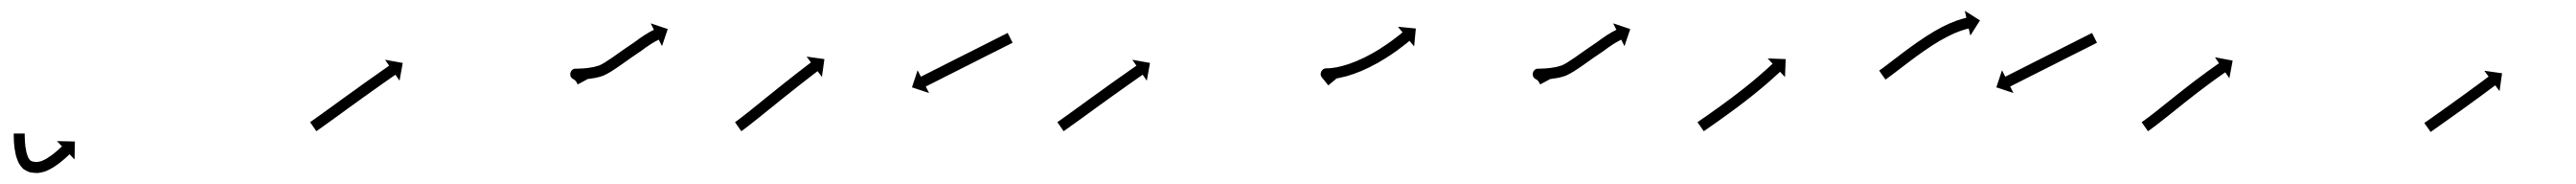

<svg xmlns="http://www.w3.org/2000/svg" viewBox="-20 -320 4691 335"><path d="M25 -75C25 -75.6 25 -76.2 25 -76.9L5 -76.9C5 -76.3 5 -75.7 5 -75C5 -75 5 -75 5 -75C5 -75 5 -75 5 -75C5 -73.2 5 -71.4 5.1 -69.6C5.1 -69.6 5.1 -69.5 5.1 -69.5C5.1 -69.5 5.1 -69.5 5.1 -69.5C5.1 -66.7 5.3 -63.9 5.4 -61.1C5.4 -61.1 5.4 -61 5.4 -61C5.4 -60.9 5.4 -60.9 5.4 -60.9C5.7 -57.3 6 -53.8 6.5 -50.2C6.5 -50.2 6.5 -50.1 6.5 -50.1C6.5 -50 6.5 -49.9 6.5 -49.9C7.1 -45.8 7.9 -41.7 8.8 -37.7C8.8 -37.7 8.8 -37.6 8.9 -37.5C8.9 -37.3 8.9 -37.2 8.9 -37.2C10.1 -33 11.6 -28.8 13.3 -24.8C13.3 -24.8 13.4 -24.6 13.5 -24.4C13.6 -24.2 13.7 -24 13.7 -24C15.8 -20.2 18.2 -16.7 21.2 -13.6C21.2 -13.6 21.5 -13.3 21.8 -13.1C22 -12.8 22.3 -12.6 22.3 -12.5C25.7 -10 29.4 -8.1 33.4 -6.7C33.4 -6.7 33.7 -6.6 34.1 -6.5C34.4 -6.4 34.7 -6.3 34.7 -6.3C39.2 -5.4 43.8 -5.1 48.4 -5C48.4 -5 48.7 -5 49 -5.1C49.3 -5.1 49.6 -5.1 49.6 -5.1C54 -5.6 58.4 -6.6 62.6 -8C62.6 -8 62.7 -8.1 62.9 -8.1C63.1 -8.2 63.3 -8.3 63.3 -8.3C67.4 -10 71.4 -12 75.3 -14.3C75.3 -14.3 75.4 -14.3 75.5 -14.4C75.6 -14.4 75.7 -14.5 75.7 -14.5C79.3 -16.7 82.7 -19 86.1 -21.5C86.1 -21.5 86.2 -21.5 86.2 -21.6C86.3 -21.6 86.3 -21.6 86.3 -21.6C89.2 -23.8 92 -26.1 94.8 -28.4C94.8 -28.4 94.8 -28.4 94.8 -28.4C94.9 -28.5 94.9 -28.5 94.9 -28.5C97 -30.3 99.1 -32.2 101.2 -34C101.2 -34 101.2 -34.1 101.2 -34.1C101.3 -34.1 101.3 -34.1 101.3 -34.1C102.6 -35.3 103.9 -36.6 105.3 -37.8L105.3 -37.8L105.3 -37.9C105.8 -38.3 106.2 -38.7 106.7 -39.2L115.8 -29.7L116.4 -62.4L83.7 -63.1L92.8 -53.6C92.4 -53.2 91.9 -52.7 91.5 -52.3L91.5 -52.3L91.5 -52.3C90.2 -51.1 89 -50 87.7 -48.8C87.7 -48.8 87.7 -48.8 87.8 -48.8C87.8 -48.9 87.8 -48.9 87.8 -48.9C85.8 -47.1 83.9 -45.4 81.9 -43.6C81.9 -43.6 81.9 -43.7 81.9 -43.7C81.9 -43.7 82 -43.7 82 -43.7C79.4 -41.6 76.8 -39.5 74.2 -37.5C74.2 -37.5 74.2 -37.6 74.3 -37.6C74.3 -37.6 74.4 -37.7 74.4 -37.7C71.4 -35.5 68.3 -33.4 65.1 -31.4C65.1 -31.4 65.2 -31.5 65.3 -31.5C65.4 -31.6 65.5 -31.6 65.5 -31.6C62.2 -29.8 58.9 -28.1 55.5 -26.7C55.5 -26.7 55.7 -26.8 55.9 -26.8C56 -26.9 56.2 -27 56.2 -27C53.4 -26 50.4 -25.3 47.4 -25C47.4 -25 47.7 -25 48 -25C48.3 -25 48.6 -25 48.6 -25C45.3 -25.1 41.9 -25.3 38.6 -26C38.6 -26 38.9 -25.9 39.2 -25.8C39.6 -25.7 39.9 -25.6 39.9 -25.6C38 -26.3 36.1 -27.2 34.5 -28.4C34.5 -28.4 34.8 -28.2 35.1 -27.9C35.4 -27.6 35.7 -27.3 35.7 -27.4C33.9 -29.2 32.5 -31.4 31.2 -33.6C31.2 -33.6 31.3 -33.4 31.4 -33.2C31.5 -33 31.6 -32.8 31.6 -32.8C30.3 -36 29.1 -39.3 28.2 -42.6C28.2 -42.6 28.2 -42.5 28.2 -42.4C28.3 -42.3 28.3 -42.1 28.3 -42.1C27.5 -45.7 26.8 -49.3 26.3 -52.9C26.3 -52.9 26.3 -52.8 26.3 -52.7C26.3 -52.6 26.3 -52.6 26.3 -52.6C25.9 -55.8 25.6 -59.1 25.4 -62.4C25.4 -62.4 25.4 -62.3 25.4 -62.3C25.4 -62.2 25.4 -62.2 25.4 -62.2C25.2 -64.8 25.1 -67.4 25.1 -70C25.1 -70 25.1 -70 25.1 -70C25.1 -70 25.1 -69.9 25.1 -69.9C25 -71.6 25 -73.3 25 -75.1C25 -75.1 25 -75 25 -75C25 -75 25 -75 25 -75Z M546.3 -98.6C545.8 -98.3 545.3 -97.9 544.8 -97.6L556.2 -81.1C556.7 -81.5 557.2 -81.9 557.8 -82.2L557.8 -82.2L557.8 -82.2C559.3 -83.3 560.8 -84.4 562.3 -85.4L562.3 -85.4L562.3 -85.4C564.7 -87.1 567.1 -88.8 569.4 -90.5L569.4 -90.5L569.4 -90.5C572.5 -92.7 575.6 -94.9 578.6 -97.1C582.2 -99.7 585.8 -102.3 589.5 -104.9C593.5 -107.8 597.5 -110.8 601.6 -113.7C605.9 -116.8 610.2 -119.9 614.5 -123.1C619 -126.3 623.5 -129.5 627.9 -132.7C632.4 -135.9 636.9 -139.2 641.3 -142.4C645.7 -145.5 650 -148.6 654.4 -151.7C658.4 -154.6 662.5 -157.5 666.5 -160.3C670.2 -162.9 673.8 -165.5 677.5 -168.1C680.6 -170.3 683.7 -172.4 686.8 -174.6C689.2 -176.3 691.6 -178 693.9 -179.6C695.5 -180.7 697 -181.8 698.6 -182.8C699.1 -183.2 699.6 -183.6 700.2 -184L707.7 -173.1L713.5 -205.4L681.3 -211.2L688.8 -200.4C688.2 -200 687.7 -199.6 687.1 -199.3C685.6 -198.2 684.1 -197.1 682.5 -196C680.1 -194.3 677.7 -192.7 675.3 -191C672.2 -188.8 669.1 -186.6 666 -184.4C662.3 -181.9 658.6 -179.3 655 -176.7C650.9 -173.8 646.8 -170.9 642.7 -168C638.4 -164.8 634 -161.7 629.7 -158.6C625.2 -155.4 620.7 -152.2 616.2 -148.9C611.8 -145.7 607.3 -142.5 602.8 -139.3C598.5 -136.1 594.2 -133 589.9 -129.9C585.8 -127 581.8 -124 577.7 -121.1C574.1 -118.5 570.5 -115.9 566.9 -113.3C563.9 -111.1 560.8 -108.9 557.8 -106.8L557.8 -106.8L557.8 -106.8C555.5 -105.1 553.1 -103.4 550.8 -101.8L550.8 -101.8L550.8 -101.8C549.3 -100.7 547.8 -99.7 546.3 -98.6L546.3 -98.6Z M1024 -176C1028.6 -173.8 1030 -170.5 1032.2 -166.3L1049.8 -175.7C1045.5 -183.8 1041.4 -189.8 1032.7 -194C1028.1 -196.2 1024.5 -191.4 1023.3 -186.1C1022.1 -180.7 1023.4 -174.9 1028.5 -175C1030 -175 1031.4 -175 1032.9 -175C1032.9 -175 1032.9 -175 1032.9 -175C1033 -175 1033 -175 1033 -175C1035.8 -175.1 1038.6 -175.2 1041.4 -175.4C1041.4 -175.4 1041.4 -175.4 1041.5 -175.4C1041.5 -175.4 1041.5 -175.4 1041.5 -175.4C1045.2 -175.6 1048.8 -176 1052.4 -176.3C1052.4 -176.3 1052.4 -176.3 1052.5 -176.4C1052.5 -176.4 1052.6 -176.4 1052.6 -176.4C1056.8 -176.9 1060.9 -177.6 1065.1 -178.3C1065.1 -178.3 1065.2 -178.4 1065.3 -178.4C1065.4 -178.4 1065.5 -178.4 1065.5 -178.4C1069.9 -179.4 1074.2 -180.6 1078.5 -182.1C1078.5 -182.1 1078.7 -182.2 1078.8 -182.3C1079 -182.3 1079.2 -182.4 1079.2 -182.4C1083.6 -184.4 1087.9 -186.7 1092 -189.2C1092 -189.2 1092.1 -189.2 1092.2 -189.3C1092.2 -189.3 1092.3 -189.3 1092.3 -189.3C1096.8 -192.2 1101.3 -195.1 1105.7 -198.1C1105.7 -198.1 1105.7 -198.2 1105.7 -198.2C1105.7 -198.2 1105.8 -198.2 1105.8 -198.2C1110.2 -201.3 1114.7 -204.5 1119.2 -207.6C1123.5 -210.7 1127.9 -213.8 1132.3 -216.9C1132.3 -216.9 1132.3 -216.9 1132.3 -216.9C1132.3 -216.9 1132.3 -216.8 1132.3 -216.8C1136.5 -219.7 1140.6 -222.5 1144.8 -225.3C1144.8 -225.3 1144.8 -225.3 1144.8 -225.3C1144.8 -225.3 1144.8 -225.3 1144.8 -225.3C1148.5 -227.7 1152 -230.4 1155.5 -233.1C1155.5 -233.1 1155.5 -233.1 1155.4 -233C1155.4 -233 1155.3 -232.9 1155.3 -232.9C1158.5 -235.2 1161.8 -237.5 1165.2 -239.6C1165.2 -239.6 1165.1 -239.6 1165.1 -239.6C1165 -239.5 1165 -239.5 1165 -239.5C1167.6 -241.1 1170.2 -242.7 1172.9 -244.2C1172.9 -244.2 1172.9 -244.2 1172.8 -244.2C1172.8 -244.1 1172.8 -244.1 1172.8 -244.1C1174.5 -245.1 1176.2 -246 1178 -246.9C1178 -246.9 1178 -246.9 1177.9 -246.9C1177.9 -246.9 1177.9 -246.9 1177.9 -246.9C1178.5 -247.2 1179.2 -247.5 1179.8 -247.8L1185.7 -236L1196.2 -267.1L1165.1 -277.5L1171 -265.7C1170.3 -265.4 1169.6 -265.1 1168.9 -264.7C1168.9 -264.7 1168.9 -264.7 1168.9 -264.7C1168.9 -264.7 1168.9 -264.7 1168.9 -264.7C1167 -263.7 1165.1 -262.7 1163.2 -261.7C1163.2 -261.7 1163.1 -261.7 1163.1 -261.6C1163.1 -261.6 1163 -261.6 1163 -261.6C1160.2 -260 1157.3 -258.3 1154.5 -256.5C1154.5 -256.5 1154.5 -256.5 1154.4 -256.5C1154.4 -256.5 1154.3 -256.4 1154.3 -256.4C1150.7 -254.1 1147.2 -251.7 1143.7 -249.2C1143.7 -249.2 1143.7 -249.2 1143.6 -249.1C1143.5 -249.1 1143.5 -249.1 1143.5 -249.1C1140.3 -246.7 1137.2 -244.2 1133.9 -242C1133.9 -242 1133.8 -242 1133.8 -242C1133.8 -242 1133.8 -242 1133.8 -242C1129.5 -239.1 1125.2 -236.3 1121 -233.3C1121 -233.3 1121 -233.3 1121 -233.3C1120.9 -233.3 1120.9 -233.3 1120.9 -233.3C1116.5 -230.2 1112 -227.1 1107.6 -224C1103.2 -220.8 1098.8 -217.7 1094.3 -214.6C1094.3 -214.6 1094.4 -214.6 1094.4 -214.6C1094.4 -214.7 1094.4 -214.7 1094.4 -214.7C1090.2 -211.8 1085.9 -209 1081.6 -206.3C1081.6 -206.3 1081.7 -206.3 1081.7 -206.3C1081.8 -206.4 1081.9 -206.4 1081.9 -206.4C1078.4 -204.4 1074.8 -202.3 1071.2 -200.7C1071.2 -200.7 1071.3 -200.8 1071.5 -200.9C1071.7 -200.9 1071.9 -201 1071.9 -201C1068.3 -199.8 1064.7 -198.8 1061 -197.9C1061 -197.9 1061.1 -197.9 1061.2 -198C1061.3 -198 1061.4 -198 1061.4 -198C1057.6 -197.3 1053.8 -196.7 1050 -196.2C1050 -196.2 1050.1 -196.2 1050.1 -196.2C1050.2 -196.2 1050.3 -196.2 1050.3 -196.2C1046.9 -195.9 1043.5 -195.6 1040.2 -195.3C1040.2 -195.3 1040.2 -195.3 1040.2 -195.3C1040.3 -195.3 1040.3 -195.4 1040.3 -195.4C1037.7 -195.2 1035.1 -195.1 1032.4 -195C1032.4 -195 1032.5 -195 1032.5 -195C1032.5 -195 1032.5 -195 1032.5 -195C1031.1 -195 1029.6 -195 1028.2 -195C1023 -194.9 1019.7 -191.2 1018.8 -187.1C1017.9 -182.9 1019.4 -178.2 1024 -176Z M1320.2 -98.5C1319.7 -98.2 1319.2 -97.9 1318.7 -97.5L1330.2 -81.1C1330.7 -81.5 1331.2 -81.8 1331.7 -82.2C1331.7 -82.2 1331.7 -82.2 1331.7 -82.2C1331.7 -82.2 1331.8 -82.2 1331.8 -82.2C1333.2 -83.3 1334.7 -84.4 1336.1 -85.4C1336.1 -85.4 1336.1 -85.5 1336.2 -85.5C1336.2 -85.5 1336.2 -85.5 1336.2 -85.5C1338.5 -87.2 1340.7 -88.9 1343 -90.7L1343 -90.7L1343.1 -90.7C1346 -93 1349 -95.3 1351.9 -97.7L1351.9 -97.7L1351.9 -97.7C1355.4 -100.4 1358.9 -103.2 1362.4 -106L1362.4 -106L1362.4 -106C1366.2 -109.1 1370.1 -112.2 1374 -115.4C1378.2 -118.7 1382.3 -122 1386.5 -125.4C1390.7 -128.8 1395 -132.3 1399.3 -135.7C1403.6 -139.2 1407.9 -142.6 1412.2 -146.1L1412.2 -146.1L1412.2 -146C1416.4 -149.4 1420.6 -152.7 1424.8 -156L1424.8 -156L1424.8 -156C1428.7 -159.1 1432.6 -162.2 1436.5 -165.3L1436.5 -165.3L1436.5 -165.3C1440 -168 1443.6 -170.8 1447.1 -173.5L1447.1 -173.5L1447.1 -173.5C1450.1 -175.9 1453.1 -178.2 1456.1 -180.5L1456.1 -180.5L1456.1 -180.5C1458.4 -182.2 1460.7 -184 1463 -185.8L1463 -185.8L1463 -185.8C1464.5 -186.9 1466 -188.1 1467.5 -189.2C1468 -189.6 1468.6 -190 1469.1 -190.4L1477 -179.9L1481.5 -212.4L1449.1 -216.9L1457 -206.4C1456.5 -206 1456 -205.5 1455.4 -205.1C1453.9 -204 1452.4 -202.8 1450.9 -201.7L1450.9 -201.7L1450.9 -201.7C1448.5 -199.9 1446.2 -198.1 1443.9 -196.3L1443.9 -196.3L1443.9 -196.3C1440.9 -194 1437.8 -191.7 1434.8 -189.3L1434.8 -189.3L1434.8 -189.3C1431.3 -186.6 1427.7 -183.8 1424.2 -181L1424.2 -181L1424.2 -181C1420.2 -177.9 1416.3 -174.8 1412.4 -171.7L1412.3 -171.7L1412.3 -171.7C1408.1 -168.4 1403.9 -165 1399.8 -161.7L1399.8 -161.7L1399.7 -161.7C1395.4 -158.2 1391.1 -154.8 1386.8 -151.3C1382.5 -147.9 1378.2 -144.4 1373.9 -141C1369.8 -137.6 1365.6 -134.3 1361.5 -130.9C1357.6 -127.8 1353.7 -124.7 1349.8 -121.6L1349.9 -121.6L1349.9 -121.6C1346.4 -118.8 1342.9 -116.1 1339.5 -113.3L1339.5 -113.3L1339.5 -113.4C1336.6 -111.1 1333.7 -108.8 1330.8 -106.5L1330.8 -106.5L1330.8 -106.5C1328.6 -104.8 1326.4 -103.1 1324.2 -101.5C1324.2 -101.5 1324.2 -101.5 1324.2 -101.5C1324.2 -101.5 1324.2 -101.5 1324.2 -101.5C1322.8 -100.5 1321.5 -99.5 1320.1 -98.5C1320.1 -98.5 1320.1 -98.5 1320.1 -98.5C1320.1 -98.5 1320.2 -98.5 1320.2 -98.5ZM1822.5 -241.3C1823.1 -241.6 1823.7 -241.9 1824.3 -242.2L1815.3 -260C1814.7 -259.7 1814.1 -259.4 1813.5 -259.1C1811.8 -258.3 1810.1 -257.4 1808.5 -256.6C1805.9 -255.3 1803.3 -254 1800.7 -252.7C1797.3 -251 1793.9 -249.3 1790.6 -247.6C1786.6 -245.6 1782.6 -243.5 1778.6 -241.5C1774.1 -239.3 1769.7 -237.1 1765.2 -234.8C1760.5 -232.4 1755.7 -230 1751 -227.6C1746 -225.1 1741.1 -222.7 1736.2 -220.2C1731.3 -217.7 1726.4 -215.2 1721.5 -212.8C1716.7 -210.4 1712 -208 1707.2 -205.6C1702.8 -203.3 1698.3 -201.1 1693.8 -198.8C1689.9 -196.8 1685.9 -194.8 1681.9 -192.8C1678.5 -191.1 1675.1 -189.4 1671.8 -187.7C1669.2 -186.4 1666.6 -185.1 1664 -183.8C1662.3 -182.9 1660.6 -182.1 1659 -181.2C1658.4 -180.9 1657.8 -180.7 1657.2 -180.4L1651.3 -192.1L1641 -161L1672.1 -150.7L1666.2 -162.5C1666.8 -162.8 1667.4 -163.1 1668 -163.4C1669.6 -164.2 1671.3 -165.1 1673 -165.9C1675.6 -167.2 1678.2 -168.5 1680.8 -169.8C1684.1 -171.5 1687.5 -173.2 1690.9 -174.9C1694.9 -176.9 1698.9 -179 1702.9 -181C1707.3 -183.2 1711.8 -185.5 1716.2 -187.7C1721 -190.1 1725.7 -192.5 1730.5 -194.9C1735.4 -197.4 1740.3 -199.8 1745.2 -202.3C1750.1 -204.8 1755 -207.3 1760 -209.8C1764.7 -212.2 1769.5 -214.6 1774.2 -217C1778.7 -219.2 1783.1 -221.4 1787.6 -223.7C1791.6 -225.7 1795.6 -227.7 1799.6 -229.7C1802.9 -231.4 1806.3 -233.1 1809.7 -234.8C1812.3 -236.1 1814.9 -237.4 1817.5 -238.7C1819.1 -239.6 1820.8 -240.4 1822.5 -241.3Z M1907.3 -98.6C1906.8 -98.3 1906.3 -97.9 1905.8 -97.6L1917.2 -81.1C1917.7 -81.5 1918.2 -81.9 1918.8 -82.2L1918.8 -82.2L1918.8 -82.2C1920.3 -83.3 1921.8 -84.4 1923.3 -85.4L1923.3 -85.4L1923.3 -85.4C1925.7 -87.1 1928.1 -88.8 1930.4 -90.5L1930.4 -90.5L1930.4 -90.5C1933.5 -92.7 1936.6 -94.9 1939.6 -97.1C1943.2 -99.7 1946.8 -102.3 1950.5 -104.9C1954.5 -107.8 1958.5 -110.8 1962.6 -113.7C1966.9 -116.8 1971.2 -119.9 1975.5 -123.1C1980 -126.3 1984.5 -129.5 1988.9 -132.7C1993.4 -135.9 1997.9 -139.2 2002.3 -142.4C2006.7 -145.5 2011 -148.6 2015.4 -151.7C2019.4 -154.6 2023.5 -157.5 2027.5 -160.3C2031.2 -162.9 2034.8 -165.5 2038.5 -168.1C2041.6 -170.3 2044.7 -172.4 2047.8 -174.6C2050.2 -176.3 2052.6 -178 2054.9 -179.6C2056.5 -180.7 2058 -181.8 2059.6 -182.8C2060.1 -183.2 2060.6 -183.6 2061.2 -184L2068.7 -173.1L2074.5 -205.4L2042.3 -211.2L2049.8 -200.4C2049.2 -200 2048.7 -199.6 2048.1 -199.3C2046.6 -198.2 2045.1 -197.1 2043.5 -196C2041.1 -194.3 2038.7 -192.7 2036.3 -191C2033.2 -188.8 2030.1 -186.6 2027 -184.4C2023.3 -181.9 2019.6 -179.3 2016 -176.7C2011.9 -173.8 2007.8 -170.9 2003.7 -168C1999.4 -164.8 1995 -161.7 1990.7 -158.6C1986.2 -155.4 1981.7 -152.2 1977.2 -148.9C1972.8 -145.7 1968.3 -142.5 1963.8 -139.3C1959.5 -136.1 1955.2 -133 1950.9 -129.9C1946.8 -127 1942.8 -124 1938.7 -121.1C1935.1 -118.5 1931.5 -115.9 1927.9 -113.3C1924.9 -111.1 1921.8 -108.9 1918.8 -106.8L1918.8 -106.8L1918.8 -106.8C1916.5 -105.1 1914.1 -103.4 1911.8 -101.8L1911.8 -101.8L1911.8 -101.8C1910.3 -100.7 1908.8 -99.7 1907.3 -98.6L1907.3 -98.6Z M2387.3 -179.4C2391.2 -174.4 2395.3 -169.5 2399.3 -164.6L2414.7 -177.4C2410.7 -182.2 2406.8 -187 2402.8 -191.9C2400.4 -195 2396.3 -191 2393.9 -186.2C2391.4 -181.5 2390.6 -175.9 2394.5 -175.7C2396.1 -175.6 2397.7 -175.6 2399.2 -175.6C2399.2 -175.6 2399.3 -175.6 2399.4 -175.6C2399.5 -175.6 2399.5 -175.6 2399.5 -175.6C2402.2 -175.7 2404.9 -176 2407.5 -176.2C2407.5 -176.2 2407.6 -176.2 2407.7 -176.2C2407.7 -176.2 2407.8 -176.3 2407.8 -176.3C2411.3 -176.7 2414.9 -177.3 2418.4 -177.9C2418.4 -177.9 2418.4 -177.9 2418.5 -177.9C2418.5 -177.9 2418.6 -178 2418.6 -178C2422.8 -178.8 2426.9 -179.8 2431 -180.9C2431 -180.9 2431.1 -180.9 2431.2 -180.9C2431.2 -180.9 2431.3 -180.9 2431.3 -180.9C2435.9 -182.3 2440.5 -183.7 2445 -185.2C2445 -185.2 2445.1 -185.2 2445.1 -185.2C2445.2 -185.3 2445.2 -185.3 2445.2 -185.3C2450.1 -187 2454.9 -188.9 2459.6 -190.8C2459.6 -190.8 2459.7 -190.9 2459.7 -190.9C2459.8 -190.9 2459.8 -190.9 2459.8 -190.9C2464.7 -193.1 2469.6 -195.3 2474.4 -197.6C2474.4 -197.6 2474.4 -197.6 2474.5 -197.6C2474.5 -197.7 2474.5 -197.7 2474.5 -197.7C2479.3 -200.1 2484.1 -202.6 2488.8 -205.2C2488.8 -205.2 2488.8 -205.2 2488.8 -205.2C2488.9 -205.2 2488.9 -205.2 2488.9 -205.2C2493.4 -207.8 2497.9 -210.5 2502.3 -213.2C2502.3 -213.2 2502.4 -213.2 2502.4 -213.2C2502.4 -213.2 2502.5 -213.3 2502.5 -213.3C2506.6 -215.9 2510.7 -218.5 2514.7 -221.2C2514.7 -221.2 2514.7 -221.3 2514.8 -221.3C2514.8 -221.3 2514.8 -221.3 2514.8 -221.3C2518.4 -223.8 2522 -226.3 2525.6 -228.8C2525.6 -228.8 2525.6 -228.9 2525.6 -228.9C2525.6 -228.9 2525.6 -228.9 2525.6 -228.9C2528.6 -231.1 2531.6 -233.3 2534.5 -235.6C2534.5 -235.6 2534.5 -235.6 2534.6 -235.6C2534.6 -235.6 2534.6 -235.6 2534.6 -235.6C2536.8 -237.3 2539.1 -239.1 2541.3 -240.9C2541.3 -240.9 2541.3 -240.9 2541.4 -240.9C2541.4 -240.9 2541.4 -240.9 2541.4 -240.9C2542.8 -242.1 2544.2 -243.2 2545.7 -244.4L2545.7 -244.4L2545.7 -244.4C2546.2 -244.8 2546.7 -245.2 2547.2 -245.6L2555.6 -235.5L2558.7 -268.1L2526.1 -271.3L2534.5 -261.1C2534 -260.7 2533.5 -260.3 2533 -259.9L2533 -259.9L2533 -259.9C2531.6 -258.8 2530.2 -257.6 2528.9 -256.5C2528.9 -256.5 2528.9 -256.5 2528.9 -256.5C2528.9 -256.5 2528.9 -256.5 2528.9 -256.5C2526.7 -254.8 2524.5 -253.1 2522.3 -251.4C2522.3 -251.4 2522.4 -251.4 2522.4 -251.4C2522.4 -251.5 2522.4 -251.5 2522.4 -251.5C2519.6 -249.3 2516.7 -247.1 2513.8 -245C2513.8 -245 2513.8 -245 2513.8 -245.1C2513.8 -245.1 2513.9 -245.1 2513.9 -245.1C2510.4 -242.6 2507 -240.2 2503.5 -237.8C2503.5 -237.8 2503.5 -237.8 2503.5 -237.8C2503.6 -237.8 2503.6 -237.9 2503.6 -237.9C2499.7 -235.2 2495.7 -232.7 2491.8 -230.2C2491.8 -230.2 2491.8 -230.2 2491.8 -230.2C2491.9 -230.2 2491.9 -230.2 2491.9 -230.2C2487.6 -227.6 2483.3 -225.1 2479 -222.6C2479 -222.6 2479 -222.6 2479.1 -222.7C2479.1 -222.7 2479.1 -222.7 2479.1 -222.7C2474.6 -220.2 2470.1 -217.8 2465.5 -215.5C2465.5 -215.5 2465.6 -215.6 2465.6 -215.6C2465.7 -215.6 2465.7 -215.6 2465.7 -215.6C2461.1 -213.4 2456.5 -211.3 2451.8 -209.3C2451.8 -209.3 2451.9 -209.3 2451.9 -209.3C2452 -209.3 2452 -209.3 2452 -209.3C2447.5 -207.5 2443 -205.7 2438.4 -204.1C2438.4 -204.1 2438.5 -204.1 2438.5 -204.1C2438.6 -204.2 2438.6 -204.2 2438.6 -204.2C2434.4 -202.7 2430.1 -201.4 2425.8 -200.2C2425.8 -200.2 2425.8 -200.2 2425.9 -200.2C2426 -200.2 2426 -200.2 2426 -200.2C2422.2 -199.2 2418.4 -198.3 2414.5 -197.5C2414.5 -197.5 2414.6 -197.6 2414.7 -197.6C2414.7 -197.6 2414.8 -197.6 2414.8 -197.6C2411.6 -197 2408.4 -196.5 2405.3 -196.1C2405.3 -196.1 2405.3 -196.1 2405.4 -196.1C2405.5 -196.1 2405.5 -196.1 2405.5 -196.1C2403.2 -195.9 2400.9 -195.7 2398.6 -195.6C2398.6 -195.6 2398.7 -195.6 2398.8 -195.6C2398.9 -195.6 2398.9 -195.6 2398.9 -195.6C2397.8 -195.6 2396.7 -195.6 2395.6 -195.6C2391.6 -195.8 2388.3 -193.3 2386.6 -190C2384.9 -186.6 2384.8 -182.4 2387.3 -179.4Z M2777 -176C2781.6 -173.8 2783 -170.5 2785.2 -166.3L2802.8 -175.7C2798.5 -183.8 2794.4 -189.8 2785.7 -194C2781.1 -196.2 2777.5 -191.4 2776.3 -186.1C2775.1 -180.7 2776.4 -174.9 2781.5 -175C2783 -175 2784.4 -175 2785.9 -175C2785.9 -175 2785.9 -175 2785.9 -175C2786 -175 2786 -175 2786 -175C2788.8 -175.1 2791.6 -175.2 2794.4 -175.4C2794.4 -175.4 2794.4 -175.4 2794.5 -175.4C2794.5 -175.4 2794.5 -175.4 2794.5 -175.4C2798.2 -175.6 2801.8 -176 2805.4 -176.3C2805.4 -176.3 2805.4 -176.3 2805.5 -176.4C2805.5 -176.4 2805.6 -176.4 2805.6 -176.4C2809.8 -176.9 2813.9 -177.6 2818.1 -178.3C2818.1 -178.3 2818.2 -178.4 2818.3 -178.4C2818.4 -178.4 2818.5 -178.4 2818.5 -178.4C2822.9 -179.4 2827.2 -180.6 2831.5 -182.1C2831.5 -182.1 2831.7 -182.2 2831.8 -182.3C2832 -182.3 2832.2 -182.4 2832.2 -182.4C2836.6 -184.4 2840.9 -186.7 2845 -189.2C2845 -189.2 2845.1 -189.2 2845.2 -189.3C2845.2 -189.3 2845.3 -189.3 2845.3 -189.3C2849.8 -192.2 2854.3 -195.1 2858.7 -198.1C2858.7 -198.1 2858.7 -198.2 2858.7 -198.2C2858.7 -198.2 2858.8 -198.2 2858.8 -198.2C2863.2 -201.3 2867.7 -204.5 2872.2 -207.6C2876.5 -210.7 2880.9 -213.8 2885.3 -216.9C2885.3 -216.9 2885.3 -216.9 2885.3 -216.9C2885.3 -216.9 2885.3 -216.8 2885.3 -216.8C2889.5 -219.7 2893.6 -222.5 2897.8 -225.3C2897.8 -225.3 2897.8 -225.3 2897.8 -225.3C2897.8 -225.3 2897.8 -225.3 2897.8 -225.3C2901.5 -227.7 2905 -230.4 2908.5 -233.1C2908.5 -233.1 2908.5 -233.1 2908.4 -233C2908.4 -233 2908.3 -232.9 2908.3 -232.9C2911.5 -235.2 2914.8 -237.5 2918.2 -239.6C2918.2 -239.6 2918.1 -239.6 2918.1 -239.6C2918 -239.5 2918 -239.5 2918 -239.5C2920.6 -241.1 2923.2 -242.7 2925.9 -244.2C2925.9 -244.2 2925.9 -244.2 2925.8 -244.2C2925.8 -244.1 2925.8 -244.1 2925.8 -244.1C2927.5 -245.1 2929.2 -246 2931 -246.9C2931 -246.9 2931 -246.9 2930.9 -246.9C2930.9 -246.9 2930.9 -246.9 2930.9 -246.9C2931.5 -247.2 2932.2 -247.5 2932.8 -247.8L2938.7 -236L2949.2 -267.1L2918.1 -277.5L2924 -265.7C2923.3 -265.4 2922.6 -265.1 2921.9 -264.7C2921.9 -264.7 2921.9 -264.7 2921.9 -264.7C2921.9 -264.7 2921.9 -264.7 2921.9 -264.7C2920 -263.7 2918.1 -262.7 2916.2 -261.7C2916.2 -261.7 2916.1 -261.7 2916.1 -261.6C2916.1 -261.6 2916 -261.6 2916 -261.6C2913.2 -260 2910.3 -258.3 2907.5 -256.5C2907.5 -256.5 2907.5 -256.5 2907.4 -256.5C2907.4 -256.5 2907.3 -256.4 2907.3 -256.4C2903.7 -254.1 2900.2 -251.7 2896.7 -249.2C2896.7 -249.2 2896.7 -249.2 2896.6 -249.1C2896.5 -249.1 2896.5 -249.1 2896.5 -249.1C2893.3 -246.7 2890.2 -244.2 2886.9 -242C2886.9 -242 2886.8 -242 2886.8 -242C2886.8 -242 2886.8 -242 2886.8 -242C2882.5 -239.1 2878.2 -236.3 2874 -233.3C2874 -233.3 2874 -233.3 2874 -233.3C2873.9 -233.3 2873.9 -233.3 2873.9 -233.3C2869.5 -230.2 2865 -227.1 2860.6 -224C2856.2 -220.8 2851.8 -217.7 2847.3 -214.6C2847.3 -214.6 2847.4 -214.6 2847.4 -214.6C2847.4 -214.7 2847.4 -214.7 2847.4 -214.7C2843.2 -211.8 2838.9 -209 2834.6 -206.3C2834.6 -206.3 2834.7 -206.3 2834.7 -206.3C2834.8 -206.4 2834.9 -206.4 2834.9 -206.4C2831.4 -204.4 2827.8 -202.3 2824.2 -200.7C2824.2 -200.7 2824.3 -200.8 2824.5 -200.9C2824.7 -200.9 2824.9 -201 2824.9 -201C2821.3 -199.8 2817.7 -198.8 2814 -197.9C2814 -197.9 2814.1 -197.9 2814.2 -198C2814.3 -198 2814.4 -198 2814.4 -198C2810.6 -197.3 2806.8 -196.7 2803 -196.2C2803 -196.2 2803.1 -196.2 2803.1 -196.2C2803.2 -196.2 2803.3 -196.2 2803.3 -196.2C2799.9 -195.9 2796.5 -195.6 2793.2 -195.3C2793.2 -195.3 2793.2 -195.3 2793.2 -195.3C2793.3 -195.3 2793.3 -195.4 2793.3 -195.4C2790.7 -195.2 2788.1 -195.1 2785.4 -195C2785.4 -195 2785.5 -195 2785.5 -195C2785.5 -195 2785.5 -195 2785.5 -195C2784.1 -195 2782.6 -195 2781.2 -195C2776 -194.9 2772.7 -191.2 2771.8 -187.1C2770.9 -182.9 2772.4 -178.2 2777 -176Z M3073.4 -98.7C3072.8 -98.3 3072.3 -97.9 3071.7 -97.5L3083.1 -81.1C3083.7 -81.5 3084.2 -81.9 3084.8 -82.2C3086.3 -83.3 3087.8 -84.4 3089.4 -85.4C3091.8 -87.1 3094.1 -88.8 3096.5 -90.4C3099.6 -92.6 3102.7 -94.8 3105.8 -96.9L3105.8 -96.9L3105.8 -96.9C3109.4 -99.5 3113.1 -102.1 3116.7 -104.7L3116.7 -104.7L3116.7 -104.7C3120.7 -107.6 3124.8 -110.5 3128.8 -113.4L3128.8 -113.4L3128.8 -113.4C3133.1 -116.5 3137.4 -119.6 3141.6 -122.8L3141.6 -122.8L3141.7 -122.8C3146 -126.1 3150.4 -129.4 3154.7 -132.7L3154.8 -132.7L3154.8 -132.7C3159.1 -136 3163.4 -139.4 3167.7 -142.8C3167.7 -142.8 3167.7 -142.8 3167.7 -142.8C3167.8 -142.8 3167.8 -142.8 3167.8 -142.8C3171.9 -146.1 3176 -149.4 3180.1 -152.7C3180.1 -152.7 3180.1 -152.7 3180.1 -152.7C3180.1 -152.7 3180.2 -152.8 3180.2 -152.8C3184 -155.9 3187.8 -159 3191.6 -162.2C3191.6 -162.2 3191.6 -162.2 3191.6 -162.2C3191.6 -162.2 3191.6 -162.3 3191.6 -162.3C3195 -165.1 3198.3 -168 3201.7 -170.9L3201.7 -170.9L3201.7 -170.9C3204.5 -173.4 3207.3 -175.9 3210.1 -178.4L3210.1 -178.4L3210.1 -178.4C3212.3 -180.3 3214.4 -182.2 3216.5 -184.2L3216.5 -184.2L3216.6 -184.2C3217.9 -185.5 3219.3 -186.7 3220.7 -188L3220.7 -188L3220.7 -188C3221.1 -188.4 3221.6 -188.9 3222.1 -189.3L3231.1 -179.7L3232.3 -212.4L3199.5 -213.6L3208.5 -204C3208 -203.5 3207.5 -203.1 3207.1 -202.6L3207.1 -202.7L3207.1 -202.7C3205.7 -201.4 3204.4 -200.2 3203 -198.9L3203.1 -199L3203.1 -199C3201 -197.1 3198.9 -195.2 3196.8 -193.3L3196.8 -193.3L3196.8 -193.3C3194 -190.8 3191.3 -188.4 3188.5 -186L3188.5 -186L3188.5 -186C3185.3 -183.2 3182 -180.3 3178.6 -177.5C3178.6 -177.5 3178.6 -177.5 3178.7 -177.5C3178.7 -177.5 3178.7 -177.5 3178.7 -177.5C3175 -174.4 3171.2 -171.3 3167.5 -168.2C3167.5 -168.2 3167.5 -168.2 3167.5 -168.2C3167.5 -168.2 3167.5 -168.2 3167.5 -168.2C3163.5 -165 3159.4 -161.7 3155.3 -158.4C3155.3 -158.4 3155.3 -158.5 3155.3 -158.5C3155.4 -158.5 3155.4 -158.5 3155.4 -158.5C3151.1 -155.2 3146.9 -151.8 3142.6 -148.6L3142.6 -148.6L3142.6 -148.6C3138.3 -145.3 3134 -142.1 3129.7 -138.8L3129.7 -138.9L3129.7 -138.9C3125.5 -135.7 3121.3 -132.6 3117 -129.5L3117 -129.6L3117.1 -129.6C3113.1 -126.7 3109.1 -123.8 3105.1 -120.9L3105.1 -120.9L3105.1 -121C3101.5 -118.4 3097.9 -115.8 3094.3 -113.3L3094.3 -113.3L3094.3 -113.3C3091.2 -111.1 3088.1 -109 3085.1 -106.8C3082.7 -105.2 3080.3 -103.5 3077.9 -101.9C3076.4 -100.8 3074.9 -99.7 3073.4 -98.7Z M3404.1 -192.5C3403.6 -192.1 3403.1 -191.8 3402.6 -191.4L3414.1 -175.1C3414.7 -175.5 3415.2 -175.8 3415.7 -176.2L3415.7 -176.2L3415.7 -176.2C3417.2 -177.3 3418.7 -178.4 3420.2 -179.5L3420.2 -179.5L3420.2 -179.5C3422.5 -181.2 3424.8 -182.9 3427.1 -184.6L3427.2 -184.7L3427.2 -184.7C3430.2 -186.9 3433.2 -189.2 3436.1 -191.5L3436.1 -191.5L3436.1 -191.5C3439.7 -194.2 3443.2 -196.9 3446.8 -199.6L3446.8 -199.6L3446.8 -199.6C3450.8 -202.7 3454.7 -205.7 3458.7 -208.7L3458.7 -208.7L3458.7 -208.7C3463 -211.9 3467.3 -215.1 3471.7 -218.3C3471.7 -218.3 3471.7 -218.3 3471.6 -218.2C3471.6 -218.2 3471.6 -218.2 3471.6 -218.2C3476.1 -221.5 3480.7 -224.7 3485.2 -227.9C3485.2 -227.9 3485.2 -227.9 3485.2 -227.9C3485.2 -227.8 3485.2 -227.8 3485.2 -227.8C3489.8 -231 3494.4 -234.1 3499.1 -237.2C3499.1 -237.2 3499.1 -237.1 3499.1 -237.1C3499 -237.1 3499 -237.1 3499 -237.1C3503.6 -240 3508.3 -242.9 3512.9 -245.7C3512.9 -245.7 3512.9 -245.6 3512.9 -245.6C3512.8 -245.6 3512.8 -245.6 3512.8 -245.6C3517.2 -248.1 3521.7 -250.6 3526.3 -253C3526.3 -253 3526.2 -253 3526.2 -253C3526.1 -252.9 3526.1 -252.9 3526.1 -252.9C3530.2 -255 3534.4 -257 3538.6 -259C3538.6 -259 3538.6 -258.9 3538.5 -258.9C3538.5 -258.9 3538.4 -258.9 3538.4 -258.9C3542.1 -260.4 3545.7 -261.9 3549.4 -263.3C3549.4 -263.3 3549.4 -263.3 3549.3 -263.3C3549.3 -263.3 3549.2 -263.2 3549.2 -263.2C3552.1 -264.3 3555.1 -265.2 3558 -266.1C3558 -266.1 3558 -266.1 3557.9 -266.1C3557.9 -266.1 3557.8 -266.1 3557.8 -266.1C3559.8 -266.6 3561.7 -267.1 3563.7 -267.6C3563.7 -267.6 3563.7 -267.6 3563.6 -267.6C3563.6 -267.6 3563.6 -267.6 3563.6 -267.6C3564.3 -267.7 3565 -267.9 3565.7 -268.1L3568.6 -255.2L3586.2 -282.8L3558.6 -300.4L3561.4 -287.6C3560.6 -287.4 3559.9 -287.2 3559.1 -287.1C3559.1 -287.1 3559.1 -287.1 3559.1 -287.1C3559 -287 3559 -287 3559 -287C3556.8 -286.5 3554.6 -285.9 3552.5 -285.3C3552.5 -285.3 3552.4 -285.3 3552.4 -285.3C3552.3 -285.3 3552.3 -285.3 3552.3 -285.3C3549 -284.3 3545.8 -283.2 3542.6 -282.1C3542.6 -282.1 3542.6 -282.1 3542.5 -282.1C3542.5 -282.1 3542.4 -282 3542.4 -282C3538.4 -280.5 3534.5 -278.9 3530.5 -277.2C3530.5 -277.2 3530.5 -277.2 3530.4 -277.2C3530.4 -277.2 3530.3 -277.2 3530.3 -277.2C3525.9 -275.1 3521.5 -273 3517.1 -270.8C3517.1 -270.8 3517 -270.8 3517 -270.7C3516.9 -270.7 3516.9 -270.7 3516.9 -270.7C3512.2 -268.2 3507.5 -265.6 3502.8 -262.9C3502.8 -262.9 3502.8 -262.9 3502.8 -262.9C3502.7 -262.9 3502.7 -262.8 3502.7 -262.8C3497.9 -259.9 3493.1 -257 3488.3 -254C3488.3 -254 3488.3 -254 3488.3 -253.9C3488.2 -253.9 3488.2 -253.9 3488.2 -253.9C3483.4 -250.8 3478.6 -247.6 3473.9 -244.3C3473.9 -244.3 3473.9 -244.3 3473.8 -244.3C3473.8 -244.3 3473.8 -244.3 3473.8 -244.3C3469.2 -241 3464.5 -237.8 3459.9 -234.4C3459.9 -234.4 3459.9 -234.4 3459.9 -234.4C3459.9 -234.4 3459.9 -234.4 3459.9 -234.4C3455.5 -231.2 3451.1 -228 3446.7 -224.7L3446.7 -224.7L3446.7 -224.7C3442.7 -221.6 3438.7 -218.6 3434.7 -215.5L3434.6 -215.5L3434.6 -215.5C3431.1 -212.8 3427.5 -210.1 3424 -207.4L3424 -207.4L3424 -207.4C3421 -205.1 3418.1 -202.9 3415.1 -200.6L3415.1 -200.6L3415.1 -200.6C3412.9 -198.9 3410.6 -197.3 3408.4 -195.6L3408.4 -195.6L3408.4 -195.6C3407 -194.6 3405.5 -193.5 3404.1 -192.5L3404.1 -192.5ZM3797.5 -241.3C3798.1 -241.6 3798.7 -241.9 3799.3 -242.2L3790.3 -260C3789.7 -259.7 3789.1 -259.4 3788.5 -259.1C3786.8 -258.3 3785.1 -257.4 3783.5 -256.6C3780.9 -255.3 3778.3 -254 3775.7 -252.7C3772.3 -251 3768.9 -249.3 3765.6 -247.6C3761.6 -245.6 3757.6 -243.5 3753.6 -241.5C3749.1 -239.3 3744.7 -237.1 3740.2 -234.8C3735.5 -232.4 3730.7 -230 3726 -227.6C3721 -225.1 3716.1 -222.7 3711.2 -220.2C3706.3 -217.7 3701.4 -215.2 3696.5 -212.8C3691.7 -210.4 3687 -208 3682.2 -205.6C3677.8 -203.3 3673.3 -201.1 3668.8 -198.8C3664.9 -196.8 3660.9 -194.8 3656.9 -192.8C3653.5 -191.1 3650.1 -189.4 3646.8 -187.7C3644.2 -186.4 3641.6 -185.1 3639 -183.8C3637.3 -182.9 3635.6 -182.1 3634 -181.2C3633.4 -180.9 3632.8 -180.7 3632.2 -180.4L3626.3 -192.1L3616 -161L3647.1 -150.7L3641.2 -162.5C3641.8 -162.8 3642.4 -163.1 3643 -163.4C3644.6 -164.2 3646.3 -165.1 3648 -165.9C3650.6 -167.2 3653.2 -168.5 3655.8 -169.8C3659.1 -171.5 3662.5 -173.2 3665.9 -174.9C3669.9 -176.9 3673.9 -179 3677.9 -181C3682.3 -183.2 3686.8 -185.5 3691.2 -187.7C3696 -190.1 3700.7 -192.5 3705.5 -194.9C3710.4 -197.4 3715.3 -199.8 3720.2 -202.3C3725.1 -204.8 3730 -207.3 3735 -209.8C3739.7 -212.2 3744.5 -214.6 3749.2 -217C3753.7 -219.2 3758.1 -221.4 3762.6 -223.7C3766.6 -225.7 3770.6 -227.7 3774.6 -229.7C3777.9 -231.4 3781.3 -233.1 3784.7 -234.8C3787.3 -236.1 3789.9 -237.4 3792.5 -238.7C3794.1 -239.6 3795.8 -240.4 3797.5 -241.3Z M3882.2 -98.6C3881.7 -98.2 3881.2 -97.9 3880.7 -97.5L3892.2 -81.1C3892.7 -81.5 3893.2 -81.8 3893.7 -82.2L3893.7 -82.2L3893.8 -82.2C3895.3 -83.3 3896.7 -84.4 3898.2 -85.4C3898.2 -85.4 3898.2 -85.4 3898.2 -85.5C3898.2 -85.5 3898.3 -85.5 3898.3 -85.5C3900.6 -87.2 3902.9 -88.9 3905.2 -90.6C3905.2 -90.6 3905.2 -90.6 3905.2 -90.6C3905.2 -90.6 3905.2 -90.6 3905.2 -90.6C3908.2 -92.9 3911.1 -95.2 3914.1 -97.5L3914.1 -97.5L3914.1 -97.5C3917.6 -100.2 3921.1 -103 3924.6 -105.7L3924.6 -105.7L3924.6 -105.7C3928.5 -108.8 3932.4 -111.9 3936.3 -115C3940.5 -118.3 3944.6 -121.7 3948.8 -125C3953.1 -128.4 3957.4 -131.9 3961.7 -135.3L3961.7 -135.3L3961.7 -135.3C3966.1 -138.7 3970.4 -142.1 3974.8 -145.5L3974.8 -145.5L3974.7 -145.5C3979 -148.7 3983.2 -152 3987.5 -155.3L3987.5 -155.3L3987.4 -155.2C3991.4 -158.3 3995.4 -161.3 3999.5 -164.3L3999.4 -164.3L3999.4 -164.3C4003 -167 4006.7 -169.6 4010.3 -172.3L4010.3 -172.3L4010.3 -172.3C4013.3 -174.5 4016.4 -176.7 4019.5 -178.9L4019.5 -178.9L4019.5 -178.9C4021.9 -180.6 4024.3 -182.3 4026.7 -184L4026.7 -184L4026.7 -184C4028.2 -185.1 4029.8 -186.1 4031.3 -187.2L4031.3 -187.2L4031.3 -187.2C4031.9 -187.6 4032.4 -188 4033 -188.3L4040.4 -177.5L4046.4 -209.7L4014.2 -215.7L4021.6 -204.8C4021.1 -204.4 4020.5 -204.1 4020 -203.7L4020 -203.7L4019.9 -203.7C4018.4 -202.6 4016.8 -201.5 4015.2 -200.4L4015.2 -200.4L4015.2 -200.4C4012.8 -198.7 4010.3 -197 4007.9 -195.2L4007.9 -195.2L4007.9 -195.2C4004.7 -193 4001.6 -190.7 3998.5 -188.5L3998.5 -188.4L3998.5 -188.4C3994.8 -185.8 3991.1 -183.1 3987.5 -180.3L3987.5 -180.3L3987.5 -180.3C3983.4 -177.3 3979.4 -174.2 3975.3 -171.2L3975.3 -171.2L3975.3 -171.2C3971 -167.9 3966.8 -164.6 3962.5 -161.3L3962.5 -161.3L3962.5 -161.3C3958.1 -157.8 3953.7 -154.4 3949.4 -151L3949.3 -151L3949.3 -151C3945 -147.5 3940.7 -144.1 3936.3 -140.6C3932.1 -137.3 3928 -134 3923.8 -130.7C3919.9 -127.6 3916.1 -124.5 3912.2 -121.4L3912.2 -121.4L3912.2 -121.4C3908.7 -118.7 3905.3 -116 3901.8 -113.2L3901.8 -113.3L3901.8 -113.3C3898.9 -111 3896 -108.8 3893.1 -106.5C3893.1 -106.5 3893.1 -106.6 3893.1 -106.6C3893.1 -106.6 3893.1 -106.6 3893.1 -106.6C3890.9 -104.9 3888.7 -103.2 3886.4 -101.6C3886.4 -101.6 3886.4 -101.6 3886.4 -101.6C3886.5 -101.6 3886.5 -101.6 3886.5 -101.6C3885.1 -100.6 3883.6 -99.6 3882.2 -98.6L3882.2 -98.6Z M4396.8 -97C4396.4 -96.7 4396 -96.4 4395.5 -96L4407.1 -79.7C4407.5 -80.1 4408 -80.4 4408.4 -80.7C4409.7 -81.6 4410.9 -82.5 4412.2 -83.4C4414.1 -84.7 4416.1 -86.1 4418 -87.5C4420.5 -89.3 4423.1 -91.1 4425.6 -92.9C4428.6 -95 4431.6 -97.1 4434.5 -99.2C4437.9 -101.6 4441.2 -104 4444.5 -106.3C4448.1 -108.9 4451.6 -111.4 4455.2 -113.9C4458.8 -116.6 4462.5 -119.2 4466.2 -121.8C4469.8 -124.4 4473.5 -127.1 4477.1 -129.7L4477.1 -129.7L4477.1 -129.7C4480.7 -132.3 4484.2 -134.8 4487.7 -137.4L4487.7 -137.4L4487.7 -137.4C4491 -139.8 4494.3 -142.2 4497.6 -144.6L4497.6 -144.6L4497.6 -144.6C4500.6 -146.8 4503.5 -149 4506.4 -151.1L4506.4 -151.1L4506.4 -151.1C4508.9 -153 4511.4 -154.8 4513.9 -156.7C4515.8 -158.1 4517.7 -159.5 4519.6 -160.9C4520.8 -161.8 4522.1 -162.8 4523.3 -163.7C4523.7 -164 4524.2 -164.3 4524.6 -164.6L4532.5 -154.1L4537.1 -186.6L4504.7 -191.2L4512.6 -180.6C4512.2 -180.3 4511.7 -180 4511.3 -179.7C4510.1 -178.8 4508.9 -177.8 4507.6 -176.9C4505.7 -175.5 4503.9 -174.1 4502 -172.7C4499.5 -170.9 4497 -169 4494.6 -167.2L4494.6 -167.2L4494.6 -167.2C4491.6 -165.1 4488.7 -162.9 4485.8 -160.8L4485.8 -160.8L4485.8 -160.8C4482.5 -158.4 4479.2 -156 4476 -153.6L4476 -153.6L4476 -153.6C4472.4 -151 4468.9 -148.5 4465.4 -145.9L4465.4 -145.9L4465.4 -145.9C4461.8 -143.3 4458.1 -140.7 4454.5 -138.1C4450.8 -135.4 4447.2 -132.8 4443.6 -130.2C4440 -127.7 4436.5 -125.1 4432.9 -122.6C4429.6 -120.2 4426.3 -117.9 4423 -115.5C4420 -113.4 4417 -111.3 4414 -109.2C4411.5 -107.4 4409 -105.6 4406.5 -103.8C4404.5 -102.4 4402.6 -101 4400.6 -99.7C4399.4 -98.8 4398.1 -97.9 4396.8 -97Z"/></svg>

Font: FRB American Cursive Just Arrows Semibold
Style: Italic
Weight: 600
Italic angle: -25°
Version: Version 2.0;Modular Font Editor K font №1